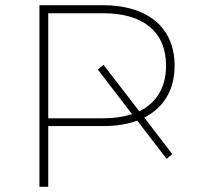

<svg xmlns="http://www.w3.org/2000/svg" viewBox="-20 -720 771 740"><path d="M653 -467C653 -614 549 -700 376 -700H132V0H166V-234H376C426 -234 471 -241 509 -255L622 -108L644 -126L536 -267C611 -305 653 -373 653 -467ZM166 -264V-669H377C534 -669 620 -596 620 -467C620 -384 584 -324 517 -291L379 -470L357 -452L489 -280C457 -270 420 -264 377 -264Z"/></svg>

Font: Talent ExtraLight
Style: Regular
Weight: 200
Designer: Mike Powis
Version: Version 1.001;hotconv 1.0.109;makeotfexe 2.5.65596